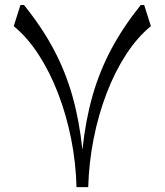

<svg xmlns="http://www.w3.org/2000/svg" viewBox="-20 -764 672 784"><path d="M340.2 0Q343.1 -99.8 362.4 -197.6Q381.7 -295.4 415.3 -382.9Q448.8 -470.5 494.6 -541.1Q540.5 -611.7 596.1 -657.2L568.8 -743.5H554.6Q482.8 -653.9 434.4 -563.2Q386.1 -472.4 357.6 -372.1Q329.1 -271.7 316.5 -152.4Q304 -271.7 275.7 -371.8Q247.4 -472 199.1 -562.7Q150.7 -653.5 78 -743.5H63.4L36.1 -657.2Q91.7 -611.7 137.5 -541.1Q183.4 -470.5 217.1 -382.9Q250.9 -295.4 270.4 -197.6Q289.9 -99.8 292.4 0Z"/></svg>

Font: Pinar-VF-FD
Style: Regular
Weight: 300
Designer: Amin Abedi
Version: Version 3.0